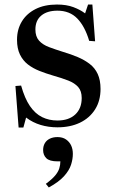

<svg xmlns="http://www.w3.org/2000/svg" viewBox="-20 -547 499 846"><path d="M62 15 48 -168 73 -170Q89 -113 112 -79.5Q135 -46 165.5 -31Q196 -16 233 -16Q283 -16 311.5 -42.5Q340 -69 340 -115Q340 -146 324.5 -163.5Q309 -181 281 -192Q253 -203 214 -214Q183 -223 154 -234.5Q125 -246 103 -263Q81 -280 68 -306.5Q55 -333 55 -372Q55 -417 76 -452Q97 -487 136.5 -507Q176 -527 231 -527Q273 -527 303.5 -515.5Q334 -504 355 -488L368 -527H387L399 -365L373 -367Q354 -431 320.5 -465.5Q287 -500 233 -500Q188 -500 162 -478.5Q136 -457 136 -417Q136 -386 152 -368Q168 -350 196 -339.5Q224 -329 259 -318Q293 -308 322.5 -295.5Q352 -283 375 -265.5Q398 -248 410.5 -221Q423 -194 423 -155Q423 -103 399 -65Q375 -27 332.5 -6.5Q290 14 233 14Q194 14 159 3.5Q124 -7 95 -29L83 15ZM195 279 182 263Q209 243 222.5 227Q236 211 241 195.5Q246 180 246 164H234Q198 164 184 150Q170 136 170 114Q170 97 177.5 84Q185 71 199.5 64Q214 57 233 57Q256 57 271 67.5Q286 78 293.5 94Q301 110 301 131Q301 154 293 179Q285 204 262 229.5Q239 255 195 279Z"/></svg>

Font: Literata 60pt Medium
Style: Regular
Weight: 500
Designer: Latin by Veronika Burian and Jose Scaglione. Greek by Irene Vlachou. Cyrillic by Vera Evstafieva.
Foundry: TypeTogether
Version: Version 3.103;gftools[0.9.29]